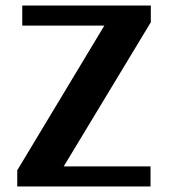

<svg xmlns="http://www.w3.org/2000/svg" viewBox="-20 -670 607 690"><path d="M42 0V-58L355 -578H60V-650H522V-590L209 -72H521V0Z"/></svg>

Font: Arsenal
Style: Bold
Weight: 700
Designer: Andrij Shevchenko
Foundry: Stairsfor
Version: Version 2.001;PS 002.001;hotconv 1.0.88;makeotf.lib2.5.64775